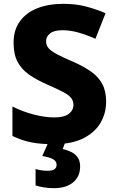

<svg xmlns="http://www.w3.org/2000/svg" viewBox="-20 -744 611 1004"><path d="M535 -212Q535 -152 505.5 -101.5Q476 -51 415 -20.5Q354 10 260 10Q190 10 141.5 0Q93 -10 45 -33V-187Q99 -160 157 -145Q215 -130 264 -130Q315 -130 339.5 -148.5Q364 -167 364 -196Q364 -218 350.5 -233.5Q337 -249 307 -264.5Q277 -280 227 -302Q172 -326 132.5 -353.5Q93 -381 72 -420.5Q51 -460 51 -521Q51 -587 84 -632.5Q117 -678 175.5 -701Q234 -724 312 -724Q379 -724 433.5 -709Q488 -694 532 -675L479 -541Q435 -561 391 -573.5Q347 -586 307 -586Q263 -586 242 -569.5Q221 -553 221 -528Q221 -507 234.5 -491.5Q248 -476 279.5 -459.5Q311 -443 365 -420Q419 -396 457 -369Q495 -342 515 -304.5Q535 -267 535 -212ZM399 126Q399 179 362.5 209.5Q326 240 262 240Q232 240 207 235.5Q182 231 166 226V140Q198 149 229 149Q276 149 276 118Q276 99 257.5 88.5Q239 78 201 72L233 0H321L308 35Q329 40 350 49.5Q371 59 385 77.5Q399 96 399 126Z"/></svg>

Font: Noto Sans Cherokee ExtraBold
Style: Regular
Weight: 800
Designer: Monotype Design Team
Foundry: Monotype Imaging Inc.
Version: Version 2.001; ttfautohint (v1.8.4.7-5d5b)